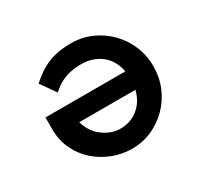

<svg xmlns="http://www.w3.org/2000/svg" viewBox="-146 -916 1202 1133"><g transform="rotate(-30 454.5 -350.0)"><path d="M455 10Q389 10 327 -13.5Q265 -37 215.5 -79.5Q166 -122 136 -181.5Q106 -241 103 -313V-406H741L750 -282H262Q271 -249 289 -220.5Q307 -192 333.5 -171.5Q360 -151 391 -139Q422 -127 455 -127Q496 -127 531.5 -142Q567 -157 594.5 -186Q622 -215 637 -256.5Q652 -298 652 -351Q652 -406 636 -447.5Q620 -489 591.5 -516.5Q563 -544 525.5 -558.5Q488 -573 444 -573Q404 -573 369.5 -566Q335 -559 303 -542.5Q271 -526 240 -497L168 -599Q212 -639 254.5 -663.5Q297 -688 345 -699Q393 -710 452 -710Q525 -710 589 -682Q653 -654 702 -604.5Q751 -555 778.5 -490Q806 -425 806 -350Q806 -275 779 -210Q752 -145 703 -95.5Q654 -46 591 -18Q528 10 455 10Z"/></g></svg>

Font: Lexend Peta SemiBold
Style: Regular
Weight: 600
Designer: Bonnie Shaver-Troup, Thomas Jockin
Foundry: Lexend
Version: Version 1.007